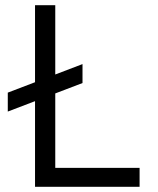

<svg xmlns="http://www.w3.org/2000/svg" viewBox="-20 -720 608 740"><path d="M10 -363 298 -473V-400L10 -290ZM115 -700H193V0H115ZM178 -73H518V0H178Z"/></svg>

Font: Uncut Sans VF
Style: Regular
Weight: 400
Designer: Kasper Nordkvist
Foundry: Uncut Type
Version: Version 1.100;FEAKit 1.0